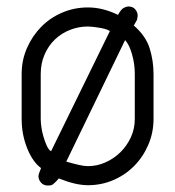

<svg xmlns="http://www.w3.org/2000/svg" viewBox="-20 -573 542 594"><path d="M47 -344Q47 -387 63.5 -424.5Q80 -462 107.5 -490Q135 -518 172.5 -534Q210 -550 252 -550Q298 -550 345 -527Q355 -545 363.5 -549Q372 -553 377 -553Q391 -553 398.5 -544Q406 -535 406 -524Q406 -522 404 -512L394 -494Q431 -462 443 -423.5Q455 -385 455 -344V-205Q455 -163 439 -125.5Q423 -88 395.5 -60Q368 -32 331 -16Q294 0 252 0Q214 0 162 -21L153 -11Q148 -6 143.5 -2.5Q139 1 128 1Q115 1 107 -8Q99 -17 99 -28Q99 -34 107 -53Q81 -72 64 -114.5Q47 -157 47 -205ZM106 -205Q106 -195 108 -180Q110 -165 114.5 -150Q119 -135 124.5 -122.5Q130 -110 138 -105L320 -477Q314 -481 304.5 -483.5Q295 -486 285.5 -487.5Q276 -489 267 -490Q258 -491 252 -491Q223 -491 196.5 -480.5Q170 -470 150 -451Q130 -432 118 -404.5Q106 -377 106 -344ZM252 -59Q280 -59 306 -70.5Q332 -82 352 -101.5Q372 -121 384.5 -147.5Q397 -174 397 -205V-345Q397 -375 388.5 -405Q380 -435 367 -449L185 -73Q206 -67 223 -63Q240 -59 252 -59Z"/></svg>

Font: VDS
Style: Thin
Weight: 100
Width: 0
Designer: artmaker
Foundry: artmaker
Version: Version 1.000 2012 initial release